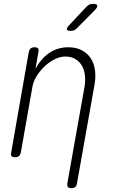

<svg xmlns="http://www.w3.org/2000/svg" viewBox="-20 -805 640 995"><path d="M379 -659Q371 -651 364 -648Q357 -645 348 -645Q329 -645 326.5 -652Q324 -659 338 -674L427 -769Q435 -777 442.5 -781Q450 -785 461 -785Q481 -785 484 -777Q487 -769 472 -753ZM148 -355 88 -15Q85 -2 78 4Q71 10 58 10Q45 10 40 4Q35 -2 38 -15L129 -535Q132 -548 139 -554Q146 -560 159 -560Q172 -560 177 -554Q182 -548 179 -535L164 -449Q194 -503 236.5 -531.5Q279 -560 334 -560Q374 -560 403 -545Q432 -530 449.5 -504Q467 -478 472 -443Q477 -408 470 -367L379 145Q377 158 370 164Q363 170 350 170Q337 170 332 164Q327 158 329 145L418 -355Q423 -386 420 -414.5Q417 -443 404.5 -464.5Q392 -486 370.5 -499Q349 -512 318 -512Q291 -512 262.5 -497.5Q234 -483 210 -460Q186 -437 169 -409Q152 -381 148 -355Z"/></svg>

Font: Maple Mono Thin
Style: Italic
Weight: 250
Italic angle: -10°
Monospace: yes
Designer: subframe7536
Version: Version 7.000